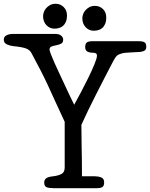

<svg xmlns="http://www.w3.org/2000/svg" viewBox="-52 -992 791 1012"><path d="M175 -907Q175 -915 178.5 -926.5Q182 -938 190.5 -948Q199 -958 211.5 -965Q224 -972 242 -972Q266 -972 283.5 -955Q301 -938 301 -911Q301 -890 295 -876.5Q289 -863 279.5 -855Q270 -847 258 -844Q246 -841 235 -841Q210 -841 192.5 -859.5Q175 -878 175 -907ZM382 -896Q382 -904 385.5 -915.5Q389 -927 397.5 -937Q406 -947 418.5 -954Q431 -961 449 -961Q473 -961 490.5 -944.5Q508 -928 508 -900Q508 -879 502 -865.5Q496 -852 486.5 -844Q477 -836 465 -833Q453 -830 442 -830Q417 -830 399.5 -848.5Q382 -867 382 -896ZM209 -731Q209 -725 216.5 -705.5Q224 -686 236 -659Q248 -632 263 -600.5Q278 -569 292 -538.5Q306 -508 318.5 -482Q331 -456 339 -440Q353 -465 373.5 -503.5Q394 -542 413 -581Q432 -620 445.5 -652.5Q459 -685 459 -698Q459 -709 452 -711.5Q445 -714 439 -714Q419 -714 408 -720.5Q397 -727 397 -744Q397 -761 405.5 -768Q414 -775 439 -775H679Q697 -775 708 -770Q719 -765 719 -745Q719 -728 705.5 -723Q692 -718 682 -718Q674 -718 661 -717Q648 -716 635 -715.5Q622 -715 611 -714Q600 -713 596 -712Q576 -707 567 -700.5Q558 -694 547 -674Q524 -630 500.5 -584.5Q477 -539 454.5 -494.5Q432 -450 412 -409Q392 -368 377 -334Q377 -287 378 -239Q379 -198 379.5 -151Q380 -104 380 -63H446Q465 -63 481 -57Q497 -51 497 -31Q497 -11 486.5 -5.5Q476 0 459 0H235Q207 0 194 -5Q181 -10 181 -30Q181 -44 191 -52Q201 -60 229 -63Q255 -66 272 -75Q289 -84 289 -109V-350Q257 -418 237 -462.5Q217 -507 199.5 -544.5Q182 -582 162.5 -620Q143 -658 114 -712Q106 -728 86.5 -736Q67 -744 17 -749Q-1 -751 -16.5 -758.5Q-32 -766 -32 -783Q-32 -799 -17.5 -806Q-3 -813 14 -813H242Q260 -813 270.5 -804Q281 -795 281 -783Q281 -767 269.5 -761.5Q258 -756 244.5 -753.5Q231 -751 220 -747Q209 -743 209 -731Z"/></svg>

Font: Life Savers ExtraBold
Style: Regular
Weight: 800
Designer: Pablo Impallari, Rodrigo Fuenzalida, Brenda Gallo
Foundry: Pablo Impallari, Rodrigo Fuenzalida, Brenda Gallo
Version: Version 3.001; ttfautohint (v0.95) -l 8 -r 50 -G 200 -x 14 -